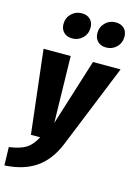

<svg xmlns="http://www.w3.org/2000/svg" viewBox="-170 -881 838 1182"><g transform="rotate(15 248.5 -290.0)"><path d="M303 1Q258 111 179 164.5Q100 218 -19 224L-22 108Q49 98 85.5 75Q122 52 149 0H90L28 -532H201L210 -108L343 -532H519ZM107 -711Q107 -751 134 -777.5Q161 -804 200 -804Q234 -804 254 -784.5Q274 -765 274 -732Q274 -692 247 -665.5Q220 -639 181 -639Q147 -639 127 -659Q107 -679 107 -711ZM323 -711Q323 -751 350 -777.5Q377 -804 416 -804Q450 -804 470 -784.5Q490 -765 490 -732Q490 -692 463 -665.5Q436 -639 397 -639Q363 -639 343 -659Q323 -679 323 -711Z"/></g></svg>

Font: Fira Sans Condensed ExtraBold
Style: Italic
Weight: 800
Width: 3
Italic angle: -8°
Designer: bBox Type GmbH & Carrois Corporate GbR & Edenspiekermann AG
Foundry: bBox Type GmbH & Carrois Corporate GbR & Edenspiekermann AG
Version: Version 4.301